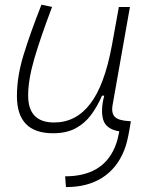

<svg xmlns="http://www.w3.org/2000/svg" viewBox="-20 -547 626 803"><path d="M255.9 235.4 252.4 190.4Q409.2 190.4 460.4 68.4Q467.3 52.2 471.4 36.4Q475.6 20.5 479 2.4Q423.3 -6.8 411.6 -46.4Q406.7 -63 406.7 -83.5Q406.7 -111.8 416 -147H406.7Q387.7 -103 361.6 -67.4Q335.4 -31.7 296.9 -10.7Q258.3 10.3 201.7 10.3Q50.8 10.3 50.8 -145Q50.8 -227.1 78.6 -317.6Q106.4 -408.2 153.3 -527.3L197.8 -518.1Q148.9 -388.7 123.3 -300.8Q97.7 -212.9 97.7 -147.5Q97.7 -34.7 206.5 -34.7Q297.4 -34.7 357.4 -112.8Q417.5 -190.9 448.2 -358.4L477.1 -517.6H523.4L450.7 -106.9Q449.2 -97.7 449.2 -89.8Q449.2 -69.3 460.4 -58.1Q475.6 -43 518.6 -40.5L527.3 -40L522 -8.3Q517.1 19.5 512 41.5Q506.8 63.5 499 82.5Q468.8 157.7 406.7 196.8Q344.7 235.8 255.9 235.4Z"/></svg>

Font: CaskaydiaCove NF ExtraLight
Style: Italic
Weight: 200
Italic angle: -10°
Designer: Aaron Bell
Foundry: Saja Typeworks
Version: Version 2111.001; VTT 6.35;Nerd Fonts 3.2.1